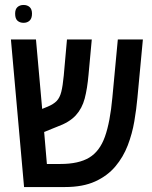

<svg xmlns="http://www.w3.org/2000/svg" viewBox="-20 -754 613 774"><path d="M77 0 24 -595H125L150 -315L172 -324Q196 -334 208.5 -347Q221 -360 227 -383.5Q233 -407 237 -449L250 -595H350L337 -454Q332 -397 321.5 -357Q311 -317 285.5 -289Q260 -261 210 -243L158 -222L169 -93H224Q297 -93 339.5 -118.5Q382 -144 403 -203Q424 -262 433 -361L455 -595H556L534 -360Q530 -315 521.5 -265Q513 -215 495 -168Q477 -121 445 -83Q413 -45 363.5 -22.5Q314 0 242 0ZM75 -662Q60 -662 50.5 -670.5Q41 -679 41 -699Q41 -717 50.5 -725.5Q60 -734 75 -734Q90 -734 99.5 -725.5Q109 -717 109 -699Q109 -680 99.5 -671Q90 -662 75 -662Z"/></svg>

Font: Noto Sans Hebrew Condensed Medium
Style: Regular
Weight: 500
Width: 3
Designer: Monotype Design Team
Foundry: Monotype Imaging Inc.
Version: Version 2.004; ttfautohint (v1.8.4.7-5d5b)